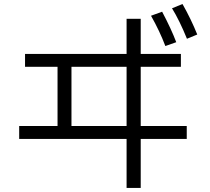

<svg xmlns="http://www.w3.org/2000/svg" viewBox="-20 -881 1040 951"><path d="M906 -689Q869 -780 832 -840L884 -861Q927 -785 957 -710ZM799 -653Q771 -727 728 -803L783 -823Q828 -738 853 -672ZM607 -193H75V-257H265V-550H104V-614H607V-788H677V-614H876V-550H677V-257H905V-193H677V50H607ZM334 -550V-257H607V-550Z"/></svg>

Font: IBM Plex Sans JP
Style: Regular
Weight: 400
Designer: Mike Abbink; Paul van der Laan; Pieter van Rosmalen; Wujin Sim; Yejin Wi; Jinhee Kim; Boomi Park; Yona Kim; Kichan Ma
Foundry: Sandoll Inc.
Version: Version 1.001